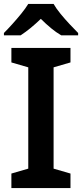

<svg xmlns="http://www.w3.org/2000/svg" viewBox="-20 -958 418 978"><path d="M339 0H38V-74L124 -99V-615L38 -640V-714H339V-640L253 -615V-99L339 -74ZM253 -938Q266 -915 288.5 -887.5Q311 -860 335.5 -834Q360 -808 378 -790V-778H292Q266 -793 240 -814.5Q214 -836 188 -862Q161 -836 136 -815.5Q111 -795 85 -778H0V-790Q19 -809 42.5 -835Q66 -861 88 -888Q110 -915 124 -938Z"/></svg>

Font: Noto Sans Lao UI SemBd
Style: Regular
Weight: 600
Designer: Monotype Design Team
Foundry: Monotype Imaging Inc.
Version: Version 2.000; ttfautohint (v1.8.4.7-5d5b)